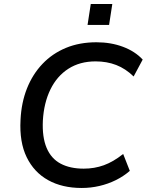

<svg xmlns="http://www.w3.org/2000/svg" viewBox="-20 -924 731 954"><path d="M386 10Q289 10 219 -29Q149 -68 112.5 -143Q76 -218 82 -328Q86 -414 114 -484.5Q142 -555 191 -606.5Q240 -658 307.5 -686Q375 -714 459 -714Q531 -714 591 -691.5Q651 -669 689 -628L644 -544Q604 -583 557.5 -601Q511 -619 455 -619Q377 -619 320 -582.5Q263 -546 230.5 -479.5Q198 -413 193 -325Q189 -243 211.5 -189.5Q234 -136 281 -111Q328 -86 396 -86Q449 -86 496 -103Q543 -120 592 -159L625 -75Q594 -48 555.5 -29Q517 -10 474 0Q431 10 386 10ZM415 -800 431 -904H538L522 -800Z"/></svg>

Font: Nunito Sans 10pt SemiBold
Style: Italic
Weight: 600
Italic angle: -9°
Designer: Vernon Adams
Foundry: Vernon Adams
Version: Version 3.101;gftools[0.9.27]